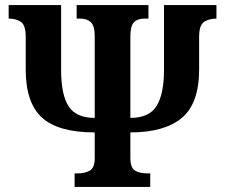

<svg xmlns="http://www.w3.org/2000/svg" viewBox="-20 -734 903 754"><path d="M273 0V-53H284Q312 -53 332 -63.5Q352 -74 352 -114V-214Q209 -214 145 -272Q81 -330 81 -461V-589Q81 -636 61.5 -648.5Q42 -661 14 -661V-714H220V-459Q220 -362 249.5 -316.5Q279 -271 352 -271V-592Q352 -632 337 -646.5Q322 -661 295 -661H281V-714H563V-661H548Q520 -661 506 -646.5Q492 -632 492 -592V-271Q566 -271 595 -318Q624 -365 624 -459V-714H830V-661Q802 -661 782 -648.5Q762 -636 762 -589V-461Q762 -328 694 -271Q626 -214 492 -214V-114Q492 -74 511 -63.5Q530 -53 559 -53H570V0Z"/></svg>

Font: Noto Serif ExtraCondensed ExtraBold
Style: Regular
Weight: 800
Width: 2
Designer: Monotype Design Team
Foundry: Monotype Imaging Inc.
Version: Version 2.013; ttfautohint (v1.8.4.7-5d5b)